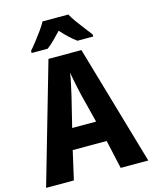

<svg xmlns="http://www.w3.org/2000/svg" viewBox="-135 -1022 881 1109"><g transform="rotate(-15 305.5 -467.0)"><path d="M446 0 408 -171H205L166 0H0L206 -716H403L611 0ZM334 -469Q329 -491 324 -514Q319 -537 314.5 -560.5Q310 -584 306 -607Q301 -572 293 -537Q285 -502 278 -470L235 -295H378ZM383 -934Q395 -912 414 -885.5Q433 -859 453 -833.5Q473 -808 489 -787V-774H395Q374 -789 351 -810.5Q328 -832 305 -858Q281 -832 259.5 -811Q238 -790 217 -774H121V-787Q138 -806 158.5 -832.5Q179 -859 198.5 -886Q218 -913 229 -934Z"/></g></svg>

Font: Noto Sans Display SemiCondensed
Style: Regular
Weight: 400
Width: 4
Version: Version 2.003